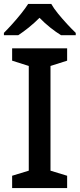

<svg xmlns="http://www.w3.org/2000/svg" viewBox="-25 -961 407 981"><path d="M318 0H37V-63L122 -89V-624L37 -651V-714H318V-651L233 -624V-89L318 -63ZM237 -941Q249 -919 271.5 -891.5Q294 -864 318.5 -837.5Q343 -811 362 -793V-781H287Q261 -797 232 -820Q203 -843 177 -870Q150 -843 122 -820.5Q94 -798 68 -781H-5V-793Q14 -812 37.5 -838Q61 -864 83 -891.5Q105 -919 119 -941Z"/></svg>

Font: Noto Sans Nag Mundari Medium
Style: Regular
Weight: 500
Version: Version 1.000